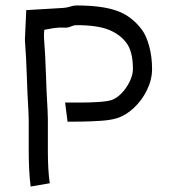

<svg xmlns="http://www.w3.org/2000/svg" viewBox="-20 -677 620 702"><path d="M227 -232 218 -302Q239 -302 272.5 -302Q306 -302 338.5 -304Q371 -306 387 -311Q406 -317 424 -335.5Q442 -354 454 -378.5Q466 -403 466 -425Q466 -459 459.5 -482.5Q453 -506 443 -519Q420 -551 378 -568Q336 -585 260 -585Q250 -585 238.5 -580Q227 -575 216 -576Q194 -577 175 -574Q156 -571 142 -568Q140 -552 141 -537Q146 -471 148 -405Q150 -339 154 -274Q155 -258 155 -240.5Q155 -223 155 -200V-126Q155 -53 162 -7L92 5Q88 -27 86.5 -60.5Q85 -94 85 -126V-200Q85 -221 85 -237.5Q85 -254 84 -269Q80 -335 78 -400.5Q76 -466 71 -531L76 -640L211 -648Q225 -649 237 -653Q249 -657 260 -657Q353 -657 407.5 -637.5Q462 -618 499 -568Q515 -547 525.5 -508Q536 -469 536 -425Q536 -386 517.5 -348Q499 -310 469.5 -282.5Q440 -255 408 -245Q386 -238 351 -235.5Q316 -233 281.5 -232.5Q247 -232 227 -232Z"/></svg>

Font: Syne
Style: Italic
Weight: 400
Italic angle: -9°
Designer: Lucas Descroix
Foundry: Bonjour Monde
Version: Version 2.000; ttfautohint (v1.8.3)